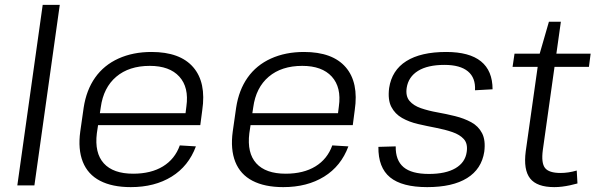

<svg xmlns="http://www.w3.org/2000/svg" viewBox="-20 -760 2441 787"><path d="M225 -740 121 0H51L155 -740Z M516 7Q440 7 390 -19Q340 -45 319.5 -96.5Q299 -148 309 -221L323 -319Q334 -391 370 -442Q406 -493 465.5 -520Q525 -547 601 -547Q718 -547 772 -484.5Q826 -422 809 -308L801 -247H369L376 -296H752L738 -276L744 -324Q755 -402 715 -446Q675 -490 594 -490Q509 -490 456.5 -445.5Q404 -401 393 -320L377 -214Q367 -133 405.5 -90.5Q444 -48 526 -48Q599 -48 648 -78Q697 -108 717 -164L783 -160Q753 -79 683.5 -36Q614 7 516 7Z M1141 7Q1065 7 1015 -19Q965 -45 944.5 -96.5Q924 -148 934 -221L948 -319Q959 -391 995 -442Q1031 -493 1090.5 -520Q1150 -547 1226 -547Q1343 -547 1397 -484.5Q1451 -422 1434 -308L1426 -247H994L1001 -296H1377L1363 -276L1369 -324Q1380 -402 1340 -446Q1300 -490 1219 -490Q1134 -490 1081.5 -445.5Q1029 -401 1018 -320L1002 -214Q992 -133 1030.5 -90.5Q1069 -48 1151 -48Q1224 -48 1273 -78Q1322 -108 1342 -164L1408 -160Q1378 -79 1308.5 -36Q1239 7 1141 7Z M1731 7Q1628 7 1579 -33Q1530 -73 1531 -158L1602 -160Q1601 -103 1634 -75Q1667 -47 1738 -47Q1807 -47 1847 -70.5Q1887 -94 1893 -137Q1898 -171 1881.5 -189.5Q1865 -208 1834.5 -218.5Q1804 -229 1767.5 -236Q1731 -243 1694 -251.5Q1657 -260 1628 -276.5Q1599 -293 1584 -322Q1569 -351 1575 -399Q1586 -472 1645.5 -509.5Q1705 -547 1809 -547Q1904 -547 1951.5 -508.5Q1999 -470 1999 -394L1927 -390Q1930 -441 1898 -467.5Q1866 -494 1802 -494Q1733 -494 1693.5 -469.5Q1654 -445 1647 -400Q1642 -366 1658.5 -346.5Q1675 -327 1705.5 -316.5Q1736 -306 1772.5 -299.5Q1809 -293 1845.5 -284Q1882 -275 1911.5 -259Q1941 -243 1956 -214Q1971 -185 1965 -138Q1954 -67 1894.5 -30Q1835 7 1731 7Z M2252 7Q2181 7 2153 -28.5Q2125 -64 2135 -140L2191 -536L2230 -671H2279L2205 -145Q2198 -92 2214 -71.5Q2230 -51 2278 -51Q2294 -51 2310.5 -53.5Q2327 -56 2344 -61L2347 -8Q2333 -4 2316.5 -0.5Q2300 3 2284 5Q2268 7 2252 7ZM2089 -540H2401L2394 -486H2081Z"/></svg>

Font: Pathway Extreme 28pt Light
Style: Italic
Weight: 300
Italic angle: -8°
Designer: Eduardo Rodriguez Tunni
Foundry: Eduardo Rodriguez Tunni
Version: Version 1.001;gftools[0.9.26]